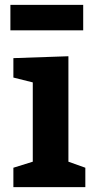

<svg xmlns="http://www.w3.org/2000/svg" viewBox="-20 -772 402 792"><path d="M332 -80.1V0H35.2V-80.1L115.2 -105V-432.1L35.2 -452.1V-532.2L262.2 -540V-105ZM323.2 -647H22.9V-752H323.2Z"/></svg>

Font: Kadwa
Style: Bold
Weight: 700
Designer: Sol Matas
Foundry: Sol Matas
Version: Version 1.001;PS 001.000;hotconv 1.0.70;makeotf.lib2.5.58329